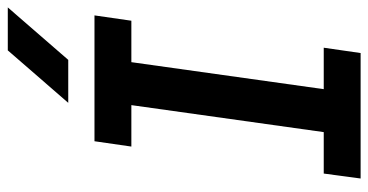

<svg xmlns="http://www.w3.org/2000/svg" viewBox="-252 -716 968 505"><g transform="rotate(-90 232.5 -464.0)"><path d="M15 0 28 -97H137L208 -603H99L113 -700H444L430 -603H321L250 -97H359L345 0ZM214 -769 352 -928H465L327 -769Z"/></g></svg>

Font: Finlandica Medium
Style: Italic
Weight: 500
Italic angle: -8°
Designer: Niklas Ekholm, Juho Hiilivirta, Jaakko Suomalainen
Foundry: Helsinki Type Studio
Version: Version 1.063